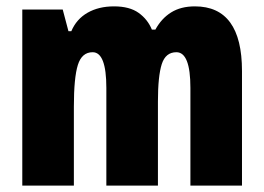

<svg xmlns="http://www.w3.org/2000/svg" viewBox="-20 -583 829 603"><path d="M592 -563Q740 -563 740 -360V0H578V-307Q578 -419 534 -419Q500 -419 488 -381.5Q476 -344 476 -264V0H314V-307Q314 -419 271 -419Q237 -419 224.5 -379Q212 -339 212 -248V0H50V-553H177L195 -485H204Q220 -523 255 -543Q290 -563 338 -563Q387 -563 415.5 -542.5Q444 -522 457 -490H468Q487 -525 517.5 -544Q548 -563 592 -563Z"/></svg>

Font: Noto Sans Khmer UI ExtraCondensed Black
Style: Regular
Weight: 900
Width: 2
Designer: Danh Hong and the Monotype Design Team
Foundry: Monotype Imaging Inc.
Version: Version 2.002; ttfautohint (v1.8.4.7-5d5b)